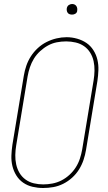

<svg xmlns="http://www.w3.org/2000/svg" viewBox="-20 -932 540 960"><path d="M195 8Q169 8 143 2Q117 -4 96 -18.5Q75 -33 61.5 -55Q48 -77 42 -102Q36 -127 37 -154Q38 -181 42 -208L99 -553Q103 -578 111.5 -603Q120 -628 134.5 -650.5Q149 -673 169 -691.5Q189 -710 213 -722Q237 -734 262.5 -740Q288 -746 313 -746Q340 -746 366 -738.5Q392 -731 412.5 -717Q433 -703 447 -681Q461 -659 467 -633.5Q473 -608 472 -581Q471 -554 467 -527L410 -182Q406 -157 397.5 -132Q389 -107 375 -84.5Q361 -62 340.5 -43.5Q320 -25 296 -13Q272 -1 246.5 3.5Q221 8 196 8Q196 8 195.5 8Q195 8 195 8ZM196 -10Q219 -10 242.5 -14.5Q266 -19 287.5 -30Q309 -41 327.5 -58Q346 -75 359 -95.5Q372 -116 379.5 -139Q387 -162 391 -185L448 -530Q452 -554 452.5 -578.5Q453 -603 448 -626Q443 -649 431 -668.5Q419 -688 400.5 -701Q382 -714 358.5 -719.5Q335 -725 311 -725Q287 -725 264 -720.5Q241 -716 220 -704.5Q199 -693 180.5 -676Q162 -659 149.5 -638.5Q137 -618 129.5 -595.5Q122 -573 118 -550L61 -205Q57 -181 56.5 -157Q56 -133 61 -110Q66 -87 77.5 -67.5Q89 -48 107.5 -34.5Q126 -21 149 -15.5Q172 -10 196 -10ZM340 -859Q334 -859 328 -861Q322 -863 318.5 -868Q315 -873 314 -879Q313 -885 314 -891Q315 -896 317.5 -900Q320 -904 323.5 -906.5Q327 -909 331.5 -910.5Q336 -912 340 -912Q347 -912 352.5 -909.5Q358 -907 361.5 -902Q365 -897 366 -891Q367 -885 366 -879Q366 -874 363.5 -870Q361 -866 357 -863.5Q353 -861 349 -860Q345 -859 340 -859Z"/></svg>

Font: Iosevka Curly Thin Oblique
Style: Regular
Weight: 100
Italic angle: -9°
Monospace: yes
Designer: Belleve Invis
Foundry: Belleve Invis
Version: Version 11.1.0; ttfautohint (v1.8.3)